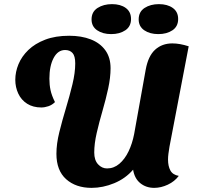

<svg xmlns="http://www.w3.org/2000/svg" viewBox="-20 -888 952 929"><path d="M423 21Q347 21 300 -21Q253 -63 253 -144Q253 -192 267 -248.5Q281 -305 299 -364.5Q317 -424 330.5 -480Q344 -536 344 -581Q344 -617 331 -631.5Q318 -646 295 -646Q260 -646 239.5 -607.5Q219 -569 219 -507Q219 -478 224.5 -452Q230 -426 246 -394Q232 -380 214 -374Q196 -368 180 -368Q140 -368 111.5 -386Q83 -404 68.5 -435Q54 -466 54 -502Q54 -540 69.5 -577.5Q85 -615 117 -646Q149 -677 198.5 -696Q248 -715 315 -715Q374 -715 419 -697.5Q464 -680 489.5 -645Q515 -610 515 -558Q515 -513 503.5 -460Q492 -407 476 -352Q460 -297 448 -245Q436 -193 436 -150Q436 -113 454.5 -93Q473 -73 498 -73Q531 -73 557.5 -95.5Q584 -118 602 -155.5Q620 -193 629 -239L685 -551Q697 -617 730.5 -647.5Q764 -678 814 -678Q832 -678 851.5 -674.5Q871 -671 893 -664L800 -178Q797 -160 795 -144.5Q793 -129 793 -116Q793 -84 804.5 -63Q816 -42 845 -37Q825 -10 792 5.5Q759 21 726 21Q687 21 659 -1.5Q631 -24 624 -67Q587 -24 532.5 -1.5Q478 21 423 21ZM746 -723Q705 -723 678 -741.5Q651 -760 651 -794Q651 -831 679.5 -849.5Q708 -868 749 -868Q790 -868 816 -849.5Q842 -831 842 -796Q842 -760 814.5 -741.5Q787 -723 746 -723ZM518 -723Q477 -723 450 -741.5Q423 -760 423 -794Q423 -831 452 -849.5Q481 -868 522 -868Q563 -868 588.5 -849.5Q614 -831 614 -796Q614 -760 586.5 -741.5Q559 -723 518 -723Z"/></svg>

Font: Sansita Swashed Light
Style: Bold
Weight: 700
Version: Version 1.003